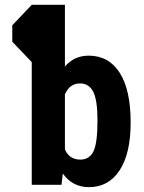

<svg xmlns="http://www.w3.org/2000/svg" viewBox="-20 -770 599 800"><path d="M524.4 -259.3Q524.4 -130.9 478.5 -60.5Q432.6 9.8 350.6 9.8Q282.2 9.8 241.7 -46.9L236.3 0H112.3V-511.2L31.2 -596.2V-664.6L112.3 -750H250.5V-492.7Q289.1 -538.1 349.6 -538.1Q433.1 -538.1 478.8 -466.8Q524.4 -395.5 524.4 -259.3ZM386.2 -269.5Q386.2 -353 368.4 -387.7Q350.6 -422.4 314 -422.4Q270 -422.4 250.5 -377V-147.5Q268.6 -105 314.9 -105Q352.1 -105 369.1 -138.7Q386.2 -172.4 386.2 -269.5Z"/></svg>

Font: Roboto Condensed
Style: Bold
Weight: 700
Designer: Google
Version: Version 2.134; 2016